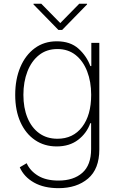

<svg xmlns="http://www.w3.org/2000/svg" viewBox="-20 -770 632 1006"><path d="M286.6 215.9Q210.2 215.9 158 186.4Q105.8 157 83.5 106.5L119.7 85.2Q137.4 125 179.2 150.6Q220.9 176.1 286.6 176.1Q365.4 176.1 411.4 135.5Q457.4 94.8 457.4 11V-124.6H453.1Q434.3 -71.7 389.2 -37.3Q344.1 -2.8 277 -2.8Q212.4 -2.8 163.4 -36.2Q114.3 -69.6 87 -130.3Q59.7 -191.1 59.7 -272.7Q59.7 -354.8 86.5 -418.1Q113.3 -481.5 162.3 -517.6Q211.3 -553.6 277.3 -553.6Q348.4 -553.6 391.2 -515.1Q433.9 -476.6 453.5 -423.7H458.5V-545.5H500.4V12.8Q500.4 115.4 441.2 165.7Q382.1 215.9 286.6 215.9ZM280.9 -43Q362.9 -43 410.3 -104.8Q457.7 -166.5 457.7 -273.1Q457.7 -342 436.6 -396.3Q415.5 -450.6 376.1 -481.9Q336.6 -513.1 280.9 -513.1Q224.4 -513.1 184.5 -481.4Q144.5 -449.6 123.6 -395.2Q102.6 -340.9 102.6 -273.1Q102.6 -204.9 123.9 -153.1Q145.2 -101.2 185.2 -72.1Q225.1 -43 280.9 -43ZM196.4 -750.4 295.8 -649.1 395.2 -750.4H436.1V-746.8L305.8 -613.3H285.9L155.5 -746.8V-750.4Z"/></svg>

Font: Inter UI Extra Light
Style: Regular
Weight: 200
Designer: Rasmus Andersson
Foundry: rsms
Version: 3.2;8d6f07862